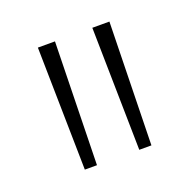

<svg xmlns="http://www.w3.org/2000/svg" viewBox="-64 -764 401 401"><g transform="rotate(-20 136.5 -563.5)"><path d="M62 -427 57 -700H95L89 -427ZM183 -427 178 -700H216L210 -427Z"/></g></svg>

Font: Georama ExtraCondensed Thin ExtraLight
Style: Regular
Weight: 250
Version: Version 1.001